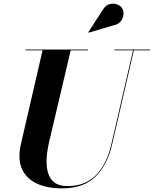

<svg xmlns="http://www.w3.org/2000/svg" viewBox="-20 -1023 846 1058"><path d="M607.5 -884 468.5 -843 466.5 -845.5 547.5 -970.5Q562 -994 583 -1000Q604 -1006 623.2 -999.5Q642.5 -993 652 -979Q662.5 -963 660.5 -942.5Q658.5 -922 645 -905.2Q631.5 -888.5 607.5 -884ZM120.5 -750H465.5V-745.5H369.5L250.5 -240Q239.5 -193 237 -149.8Q234.5 -106.5 244.2 -72Q254 -37.5 280 -17.5Q306 2.5 352.5 2.5Q447.5 2.5 507.5 -56.5Q567.5 -115.5 594 -230L713 -745.5H610.5V-750H806.5V-745.5H717.5L598.5 -230Q571.5 -112.5 505.2 -48.8Q439 15 320.5 15Q239 15 181.8 -12Q124.5 -39 100.5 -93.5Q76.5 -148 95.5 -230L214.5 -745.5H120.5Z"/></svg>

Font: Bodoni* 36pt
Style: Bold Italic
Weight: 700
Italic angle: -13°
Version: Version 2.3